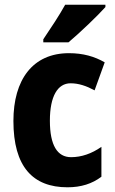

<svg xmlns="http://www.w3.org/2000/svg" viewBox="-20 -786 488 816"><path d="M428 -756V-766H257C233 -722 197 -668 164 -619V-606H271C321 -648 396 -720 428 -756ZM267 10C324 10 372 -5 411 -35V-162C370 -133 326 -118 282 -118C224 -118 192 -168 192 -273C192 -377 225 -432 280 -432C314 -432 347 -421 382 -402L425 -521C382 -546 333 -560 273 -560C119 -560 37 -447 37 -272C37 -78 119 10 267 10Z"/></svg>

Font: Noto Sans Khmer UI Condensed ExtraBold
Style: Regular
Weight: 800
Width: 3
Designer: Danh Hong and the Monotype Design Team
Foundry: Monotype Imaging Inc.
Version: Version 2.002